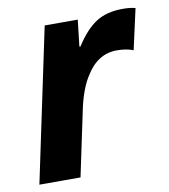

<svg xmlns="http://www.w3.org/2000/svg" viewBox="-68 -615 594 673"><g transform="rotate(-10 229.0 -278.0)"><path d="M133.8 -546.4H251.5L240.7 -452.1H244.6Q279.8 -507.3 317.6 -531.7Q355.5 -556.2 412.6 -556.2Q439.9 -556.2 458 -551.3L425.8 -406.7Q401.9 -416.5 367.2 -416.5Q299.3 -416.5 257.3 -348.1Q231 -307.6 215.8 -240.7L165 0H18.6Z"/></g></svg>

Font: Viking Open Sans
Style: Bold Italic
Weight: 700
Italic angle: -12°
Foundry: Ascender Corporation
Version: Version 2.000